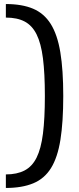

<svg xmlns="http://www.w3.org/2000/svg" viewBox="-20 -825 390 950"><path d="M9 -805Q89 -805 143.5 -782Q198 -759 231 -706.5Q264 -654 278.5 -566.5Q293 -479 293 -350Q293 -221 279 -133.5Q265 -46 232.5 6.5Q200 59 144.5 82Q89 105 9 105V38Q64 38 101.5 18.5Q139 -1 161 -45Q183 -89 192.5 -163.5Q202 -238 202 -350Q202 -462 192.5 -536.5Q183 -611 161 -655Q139 -699 102 -718.5Q65 -738 9 -738Z"/></svg>

Font: Pathway Extreme 72pt Medium
Style: Regular
Weight: 500
Designer: Eduardo Rodriguez Tunni
Foundry: Eduardo Rodriguez Tunni
Version: Version 1.001;gftools[0.9.26]